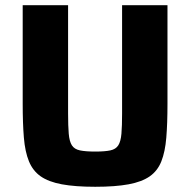

<svg xmlns="http://www.w3.org/2000/svg" viewBox="-20 -708 730 736"><path d="M345 8Q268 8 217 -1.5Q166 -11 136 -32Q106 -53 91 -89.5Q76 -126 71.5 -180.5Q67 -235 67 -310V-688H241V-273Q241 -225 243.5 -195.5Q246 -166 255.5 -151Q265 -136 286.5 -131.5Q308 -127 345 -127Q382 -127 403 -131.5Q424 -136 433.5 -151Q443 -166 445.5 -195.5Q448 -225 448 -273V-688H622V-310Q622 -235 617.5 -180.5Q613 -126 598.5 -89.5Q584 -53 554 -32Q524 -11 473 -1.5Q422 8 345 8Z"/></svg>

Font: Saira Thin
Style: Bold
Weight: 700
Version: Version 1.101